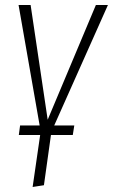

<svg xmlns="http://www.w3.org/2000/svg" viewBox="-20 -542 450 765"><path d="M410 -522 196 -42H276L270 -4H183L155 196L110 203L140 -4H55L60 -42H138L54 -522H102L170 -65L362 -522Z"/></svg>

Font: Fira Sans Extra Condensed ExtraLight
Style: Italic
Weight: 275
Width: 3
Italic angle: -8°
Designer: Carrois Corporate & Edenspiekermann AG
Foundry: Carrois Corporate GbR & Edenspiekermann AG
Version: Version 4.203